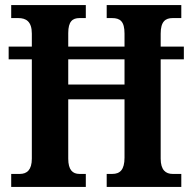

<svg xmlns="http://www.w3.org/2000/svg" viewBox="-20 -734 756 754"><path d="M24 0H317V-51H292C265 -51 248 -67 248 -111V-344H469V-115C469 -67 451 -51 421 -51H399V0H692V-51H658C631 -51 611 -66 611 -111V-501H702V-551H611V-602C611 -650 630 -663 658 -663H692V-714H399V-663H420C452 -663 469 -650 469 -602V-551H248V-604C248 -650 265 -663 292 -663H317V-714H24V-663H52C82 -663 105 -650 105 -602V-551H14V-501H105V-111C105 -67 86 -51 58 -51H24ZM248 -402V-501H469V-402Z"/></svg>

Font: Noto Serif Condensed
Style: Bold
Weight: 700
Width: 3
Designer: Monotype Design Team
Foundry: Monotype Imaging Inc.
Version: Version 2.015